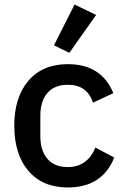

<svg xmlns="http://www.w3.org/2000/svg" viewBox="-20 -815 550 847"><path d="M279 12Q168 12 105.5 -61Q43 -134 43 -260Q43 -386 105.5 -459Q168 -532 279 -532Q428 -532 480 -404L390 -362Q365 -441 279 -441Q220 -441 189 -404.5Q158 -368 158 -306V-213Q158 -151 189 -114.5Q220 -78 279 -78Q365 -78 401 -164L484 -120Q431 12 279 12ZM404 -749 286 -582 218 -615 309 -795Z"/></svg>

Font: IBM Plex Sans Medm
Style: Regular
Weight: 500
Designer: Mike Abbink, Paul van der Laan, Pieter van Rosmalen
Foundry: Bold Monday
Version: Version 3.005